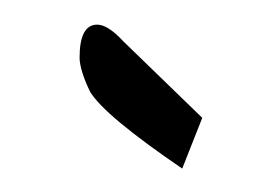

<svg xmlns="http://www.w3.org/2000/svg" viewBox="-20 -622 212 159"><path d="M45.9 -574.2Q45.9 -601.6 60.5 -601.6Q69.3 -601.6 82 -587.9L147.5 -524.4L130.9 -482.4Q66.4 -526.4 54.7 -545.9Q50.8 -553.7 48.3 -561.5Q45.9 -569.3 45.9 -574.2Z"/></svg>

Font: Architects Daughter
Style: Regular
Weight: 400
Designer: Kimberly Geswein
Foundry: Kimberly Geswein
Version: Version 1.003 2010